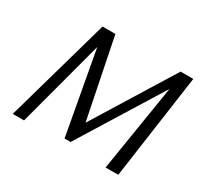

<svg xmlns="http://www.w3.org/2000/svg" viewBox="-135 -853 1117 1048"><g transform="rotate(30 423.5 -329.0)"><path d="M807 -658 714 0H634L722 -546L399 -25H361L266 -547L120 0H49L235 -658H316L417 -157L727 -658Z"/></g></svg>

Font: Ysabeau Medium
Style: Italic
Weight: 500
Italic angle: -12°
Designer: Christian Thalmann (Catharsis Fonts)
Version: Version 0.003